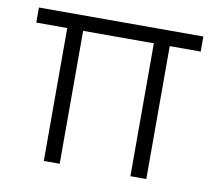

<svg xmlns="http://www.w3.org/2000/svg" viewBox="-65 -615 777 690"><g transform="rotate(10 323.5 -270.0)"><path d="M136.5 0V-485H23.5V-540H623.5V-485H510.5V0H452.5V-485H194.5V0Z"/></g></svg>

Font: Vela Sans Light
Style: Regular
Weight: 300
Designer: Principal design: Mikhail Sharanda - project Manrope.
Design modification: Ravid Balaliev
Foundry: Mikhail Sharanda
Version: Version 1.001